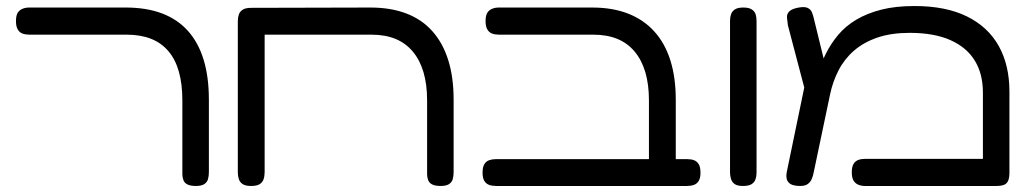

<svg xmlns="http://www.w3.org/2000/svg" viewBox="-20 -607 3418 637"><path d="M630 10Q612 10 602 5Q592 0 588.5 -9.5Q585 -19 585 -29V-274Q585 -328 573.5 -369Q562 -410 538.5 -437.5Q515 -465 480.5 -478.5Q446 -492 400 -492H78Q65 -492 55 -495.5Q45 -499 39 -509Q33 -519 33 -537Q33 -556 39 -565Q45 -574 55 -578Q65 -582 77 -582H397Q466 -582 517.5 -562.5Q569 -543 603.5 -504.5Q638 -466 655.5 -409Q673 -352 673 -276V-36Q673 -23 670 -12.5Q667 -2 657.5 4Q648 10 630 10Z M813 10Q795 10 785.5 4Q776 -2 772.5 -12.5Q769 -23 769 -35V-537Q769 -549 772.5 -559Q776 -569 785.5 -575Q795 -581 813 -581L1209 -582Q1276 -582 1327.5 -562.5Q1379 -543 1414 -504Q1449 -465 1467 -408Q1485 -351 1485 -276V-36Q1485 -23 1482 -12.5Q1479 -2 1469.5 4Q1460 10 1442 10Q1424 10 1414 5Q1404 0 1400.5 -9.5Q1397 -19 1397 -29V-274Q1397 -327 1385 -367.5Q1373 -408 1349.5 -436Q1326 -464 1292 -478Q1258 -492 1212 -492H858V-36Q858 -23 854.5 -12.5Q851 -2 841.5 4Q832 10 813 10Z M2178 10Q2164 10 2154 5.5Q2144 1 2138.5 -7.5Q2133 -16 2133 -28V-274Q2133 -327 2121 -367.5Q2109 -408 2085.5 -436Q2062 -464 2028 -478Q1994 -492 1948 -492H1636Q1623 -492 1613 -495.5Q1603 -499 1597 -509Q1591 -519 1591 -537Q1591 -556 1597 -565Q1603 -574 1613 -578Q1623 -582 1635 -582H1945Q2012 -582 2063.5 -562Q2115 -542 2150.5 -503Q2186 -464 2204 -407Q2222 -350 2222 -276V-35Q2222 -21 2217 -10.5Q2212 0 2202 5Q2192 10 2178 10ZM1627 10Q1613 10 1603 6.5Q1593 3 1587 -6.5Q1581 -16 1581 -34Q1581 -53 1587 -62.5Q1593 -72 1603 -75.5Q1613 -79 1625 -79H2260Q2273 -79 2282.5 -75.5Q2292 -72 2298 -62.5Q2304 -53 2304 -34Q2304 -16 2298 -6.5Q2292 3 2282 6.5Q2272 10 2259 10Z M2445 10Q2427 10 2418 4Q2409 -2 2405.5 -12.5Q2402 -23 2402 -35V-538Q2402 -550 2405.5 -560Q2409 -570 2418.5 -576Q2428 -582 2446 -582Q2465 -582 2474.5 -575.5Q2484 -569 2487 -559.5Q2490 -550 2490 -537V-34Q2490 -22 2486.5 -12Q2483 -2 2473.5 4Q2464 10 2445 10Z M3329 -303V-35Q3329 -18 3325 -8Q3321 2 3311.5 6Q3302 10 3285 10H2850Q2838 10 2828 6Q2818 2 2812 -7.5Q2806 -17 2806 -35Q2806 -54 2812 -63.5Q2818 -73 2828 -76.5Q2838 -80 2851 -80H3241V-300Q3241 -362 3214 -406Q3187 -450 3133 -474Q3079 -498 2998 -498Q2937 -498 2891.5 -482.5Q2846 -467 2814 -439.5Q2782 -412 2762.5 -374.5Q2743 -337 2734 -294L2680 -37Q2678 -25 2673.5 -14Q2669 -3 2660 3.5Q2651 10 2634 10Q2607 10 2596.5 -1.5Q2586 -13 2590 -35L2661 -378L2693 -358Q2703 -395 2720 -429Q2737 -463 2761.5 -492Q2786 -521 2821.5 -542Q2857 -563 2904 -575Q2951 -587 3014 -587Q3118 -587 3188 -552.5Q3258 -518 3293.5 -454.5Q3329 -391 3329 -303ZM2659 -276 2594 -523Q2592 -537 2591 -548.5Q2590 -560 2598 -568.5Q2606 -577 2625 -581Q2648 -586 2659 -581Q2670 -576 2674 -565.5Q2678 -555 2680 -546L2727 -354Z"/></svg>

Font: Fredoka Expanded
Style: Regular
Weight: 400
Width: 7
Designer: Ben Nathan
Foundry: Milena B. Brandão, Ben Nathan
Version: Version 2.001